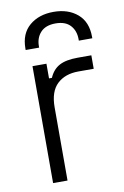

<svg xmlns="http://www.w3.org/2000/svg" viewBox="-80 -738 506 786"><g transform="rotate(-10 172.5 -345.0)"><path d="M76 0V-486H134V-425H146Q160 -458 187.5 -473Q215 -488 264 -488H321V-432H257Q202 -432 169 -401Q136 -370 136 -304V0ZM60 -556V-562Q60 -624 99 -657Q138 -690 199 -690Q260 -690 298.5 -657Q337 -624 337 -562V-556H281V-562Q281 -597 260.5 -619.5Q240 -642 199 -642Q158 -642 137 -619.5Q116 -597 116 -562V-556Z"/></g></svg>

Font: Space Grotesk Frontify Light
Style: Regular
Weight: 300
Designer: Florian Karsten
Version: Version 2.000